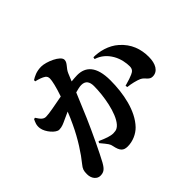

<svg xmlns="http://www.w3.org/2000/svg" viewBox="-180 -1060 1360 1360"><g transform="rotate(-45 500.0 -380.0)"><path d="M475 -633C491 -671 524 -688 524 -719C524 -759 422 -802 373 -802C323 -802 292 -784 269 -770V-758C298 -751 325 -742 342 -730C352 -723 357 -712 357 -698C357 -676 345 -623 321 -554C244 -540 180 -526 146 -526C122 -526 107 -542 85 -577L74 -574C64 -553 53 -532 58 -499C65 -453 116 -395 147 -395C176 -395 197 -406 225 -419C241 -427 260 -435 280 -444C268 -414 255 -383 240 -352C195 -255 135 -164 89 -108C68 -82 63 -69 63 -33C63 13 92 42 122 42C155 42 174 31 199 -14C232 -74 301 -219 342 -314C362 -361 392 -432 419 -497C444 -504 465 -509 481 -509C523 -509 540 -483 540 -439C540 -346 516 -194 461 -132C446 -116 433 -106 400 -106C372 -106 336 -119 287 -141L279 -129C324 -75 330 -67 334 -45C346 15 365 32 407 32C458 32 509 9 542 -25C623 -109 651 -255 651 -386C651 -527 594 -579 511 -579C494 -579 473 -577 451 -575ZM678 -572C726 -557 761 -526 786 -483C811 -440 818 -391 818 -361C818 -333 806 -321 783 -311C763 -302 745 -296 699 -283L702 -268C737 -265 784 -253 806 -243C841 -227 845 -192 883 -193C934 -194 961 -242 961 -312C961 -390 936 -463 870 -521C815 -570 738 -588 681 -587Z"/></g></svg>

Font: Noto Serif KR Black
Style: Regular
Weight: 900
Version: Version 1.001;PS 1.001;hotconv 16.6.54;makeotf.lib2.5.65590